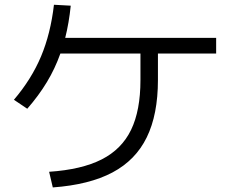

<svg xmlns="http://www.w3.org/2000/svg" viewBox="-20 -778 978 815"><path d="M576.2 -438.5V-550.8H236.3Q213.4 -486.3 178.7 -429Q144 -371.6 95.7 -316.4L39.1 -354.5Q113.8 -442.4 154.3 -538.8Q194.8 -635.3 209 -757.8L280.3 -753.9Q272.9 -681.2 256.8 -617.2H897.5V-550.8H650.4V-438.5Q650.4 -292 603 -195.1Q555.7 -98.1 457.3 -45.9Q358.9 6.3 204.1 17.6L188.5 -48.8Q326.7 -58.1 411.6 -101.3Q496.6 -144.5 536.4 -226.8Q576.2 -309.1 576.2 -438.5Z"/></svg>

Font: Pretendard JP
Style: Regular
Weight: 400
Designer: Base glyphs from Inter by Rasmus Andersson; Hangeul glyphs from Noto Sans CJK(Source Han Sans) by Jang Soo-young and Kan
Foundry: Kil Hyung-jin
Version: Version 1.309